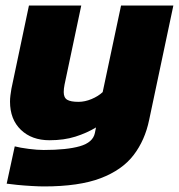

<svg xmlns="http://www.w3.org/2000/svg" viewBox="-20 -494 644 690"><path d="M138 176Q122 176 95 174.5Q68 173 42.5 170.5Q17 168 4 166L33 32Q52 37 83 41Q114 45 137 45Q220 45 267 31.5Q314 18 321 -16L325 -36Q292 -16 251 -3Q210 10 158 10Q94 10 55 -27.5Q16 -65 16 -129Q16 -140 17.5 -151.5Q19 -163 21 -175L84 -474H272L212 -190Q209 -175 209 -163Q209 -143 221.5 -135.5Q234 -128 262 -128Q285 -128 309 -138Q333 -148 349 -163L415 -474H603L516 -63Q501 10 460 63.5Q419 117 341.5 146.5Q264 176 138 176Z"/></svg>

Font: Kanit
Style: Bold Italic
Weight: 700
Italic angle: -12°
Designer: Katatrad Team
Foundry: CadsonDemak
Version: Version 2.000; ttfautohint (v1.8.3)